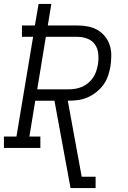

<svg xmlns="http://www.w3.org/2000/svg" viewBox="-33 -755 653 980"><path d="M327 205 245 -241H147L117 -58H173V0H-13V-58H51L136 -567H79V-625H145L164 -735H229L211 -625H362Q389 -625 415.5 -620Q442 -615 464.5 -602Q487 -589 503 -569Q519 -549 527 -524.5Q535 -500 535 -472.5Q535 -445 531 -418Q527 -394 519 -369.5Q511 -345 496 -324Q481 -303 460 -286Q439 -269 415.5 -258.5Q392 -248 367 -244.5Q342 -241 318 -241H313L384 147H455V205ZM157 -299H318Q335 -299 352.5 -302Q370 -305 387 -312.5Q404 -320 418 -332Q432 -344 442.5 -359.5Q453 -375 458.5 -392.5Q464 -410 467 -427Q471 -454 468.5 -480.5Q466 -507 452 -527.5Q438 -548 413.5 -557.5Q389 -567 362 -567H201Z"/></svg>

Font: Iosevka Curly Slab LtExObl
Style: Regular
Weight: 300
Width: 7
Italic angle: -9°
Monospace: yes
Designer: Belleve Invis
Foundry: Belleve Invis
Version: Version 11.1.0; ttfautohint (v1.8.3)